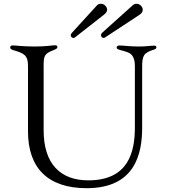

<svg xmlns="http://www.w3.org/2000/svg" viewBox="-20 -970 895 1002"><path d="M432.2 12.1C685.7 12.1 721.9 -168 721.9 -304.7V-621.1C721.9 -679.7 730.1 -694.6 782.7 -710.9C791.2 -713.1 796.2 -717 796.2 -723C796.2 -729.4 791.9 -731.9 785.2 -731.9C767 -731.9 739.7 -726.6 699.9 -727.3C647.4 -728 627.1 -732.6 604.4 -732.6C594.1 -732.6 588.8 -728.7 588.8 -722.3C588.8 -716.6 592 -713.1 607.6 -708.8C637.8 -700.6 656.2 -696.4 668.7 -681.8C679.3 -669 683.9 -650.9 683.9 -625.7V-306.1C683.9 -179.7 652.7 -28.8 440.7 -28.8C294.4 -28.8 207.7 -115.8 207.7 -290.1V-620.4C207.7 -678.3 210.2 -689.3 257.8 -707.7C275.6 -714.8 279.5 -717.7 279.5 -724.8C279.5 -730.5 275.6 -733.7 267.4 -733.7C251.8 -733.7 223.7 -727.3 163 -727.3C93.8 -727.3 64.3 -733 46.9 -733C37.6 -733 33 -728.7 33 -722.3C33 -716.6 36.6 -712 52.2 -707.4C107.2 -691.4 126.1 -680.4 126.1 -626.4V-284.4C126.1 -93.4 229.8 12.1 432.2 12.1ZM349.4 -786.2C349.4 -778.4 355.5 -772 363.3 -772C365.8 -772 368.6 -772.7 371.4 -774.9L522 -892.8C533 -901.6 538.7 -909.4 539.1 -918.7C539.1 -934.7 523.8 -950.3 506.7 -950.3C499.6 -950.3 492.2 -948.5 486.5 -942.5L356.5 -800.1C351.9 -795.1 349.1 -790.8 349.4 -786.2ZM507.1 -786.2C507.1 -778.4 513.1 -772 521 -772C523.4 -772 526.3 -773.1 528.8 -774.9L708.1 -892.8C719.5 -900.2 724.8 -909.4 725.1 -918.7C725.1 -934.7 709.9 -950.3 692.8 -950.3C685.7 -950.3 678.6 -948.2 672.6 -942.5L514.2 -800.1C509.2 -795.5 506.7 -790.8 507.1 -786.2Z"/></svg>

Font: Margiela Serif
Style: Regular
Weight: 400
Designer: Andreas Faust, Stefan Endress
Version: Version 1.002;FEAKit 1.0